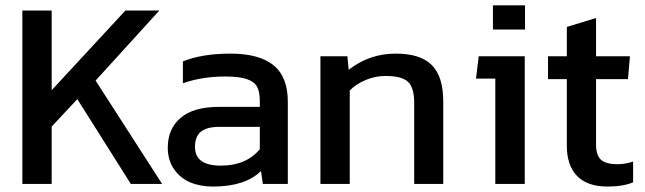

<svg xmlns="http://www.w3.org/2000/svg" viewBox="-20 -683 2395 713"><path d="M63 0V-644H171.9V-348.1L445.8 -644H571.8L335 -383.8L582 0H465.8L267.1 -314.9L171.9 -212.9V0Z M771 9.8Q724.1 9.8 687 -5.6Q649.9 -21 626.5 -54.4Q603 -87.9 603 -134.8Q603 -204.6 650.9 -245.4Q698.7 -286.1 793 -286.1H944.8V-307.1Q944.8 -342.3 934.6 -361.1Q924.3 -379.9 896.2 -389.4Q868.2 -398.9 815.9 -398.9Q731.4 -398.9 659.2 -374V-455.1Q731.4 -483.9 835.9 -483.9Q941.9 -483.9 995.4 -440.9Q1048.8 -397.9 1048.8 -305.2V0H956.1L949.2 -47.9Q890.1 9.8 771 9.8ZM800.3 -67.9Q894 -67.9 944.8 -128.9V-211.9H794.9Q747.6 -211.9 725.8 -193.8Q704.1 -175.8 704.1 -137.2Q704.1 -67.9 800.3 -67.9Z M1169.9 0V-474.1H1270L1274.9 -423.8Q1351.1 -483.9 1449.7 -483.9Q1541.5 -483.9 1583.7 -441.2Q1626 -398.4 1626 -307.1V0H1518.1V-301.8Q1518.1 -357.4 1495.1 -379.2Q1472.2 -400.9 1411.1 -400.9Q1374 -400.9 1338.6 -386.2Q1303.2 -371.6 1278.8 -347.2V0Z M1810.5 -573.2V-663.1H1929.7V-573.2ZM1819.3 0V-391.1H1747.6L1757.8 -474.1H1928.7V0Z M2236.3 9.8Q2161.1 9.8 2123 -29.5Q2085 -68.8 2085 -141.1V-389.2H2015.1V-474.1H2085V-583L2193.4 -616.2V-474.1H2319.3L2312 -389.2H2193.4V-147Q2193.4 -106 2211.9 -89.6Q2230.5 -73.2 2274.4 -73.2Q2301.3 -73.2 2331.1 -83V-5.9Q2293.5 9.8 2236.3 9.8Z"/></svg>

Font: Kanit
Style: Regular
Weight: 400
Designer: Katatrad Team
Foundry: CadsonDemak
Version: Version 1.000;PS 001.000;hotconv 1.0.88;makeotf.lib2.5.64775